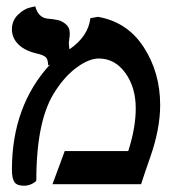

<svg xmlns="http://www.w3.org/2000/svg" viewBox="-20 -589 560 614"><path d="M269 -530.8 293 -535.2Q387.2 -519 439.7 -438Q492.2 -356.9 492.2 -252.9Q492.2 -176.8 460 -85Q455.1 -70.8 445.1 -42Q435.1 -13.2 431.2 0H147.9L187 -106H390.1Q414.1 -180.2 414.1 -242.2Q414.1 -310.1 380.6 -356Q347.2 -401.9 295.9 -401.9Q265.1 -401.9 227.1 -374.5Q189 -347.2 158.2 -299.8Q96.2 -209 96.2 -13.2Q96.2 -8.3 83.5 -1.7Q70.8 4.9 57.1 4.9Q33.2 4.9 25.6 -7.6Q18.1 -20 18.1 -45.9Q18.1 -250 140.1 -382.8L133.8 -379.9Q133.8 -398.9 126.5 -406Q119.1 -413.1 97.2 -418Q59.1 -426.8 38.6 -447.3Q18.1 -467.8 18.1 -495.1Q18.1 -522.9 37.1 -541.5Q56.2 -560.1 74.7 -564.5L92.8 -568.8Q101.6 -534.7 128.9 -529.8Q150.9 -527.8 164.6 -524.9Q178.2 -522 190.7 -511.5Q203.1 -501 203.1 -482.9Q203.1 -469.7 201.2 -463.9L202.1 -464.8Q200.2 -457 200.2 -452.1Q200.2 -443.4 202.1 -431.2Q262.2 -472.7 269 -530.8Z"/></svg>

Font: Linux Libertine
Style: Semibold
Weight: 600
Designer: Philipp H. Poll
Foundry: Philipp H. Poll
Version: Version 5.1.2 ; ttfautohint (v0.9)